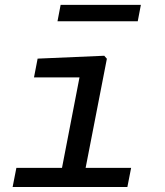

<svg xmlns="http://www.w3.org/2000/svg" viewBox="-20 -748 660 768"><path d="M30.5 0H489.5L504.5 -76.5H322.5L407.5 -513L397 -525L130.5 -513.5L116 -438.5H298L228 -76.5H45.5ZM543.5 -728.5H222.5L210 -663H531Z"/></svg>

Font: Monaspace Neon
Style: Italic
Weight: 400
Italic angle: -11°
Designer: Riley Cran & the Lettermatic Team
Foundry: Lettermatic
Version: Version 1.200 (Monaspace Neon)